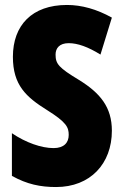

<svg xmlns="http://www.w3.org/2000/svg" viewBox="-20 -744 496 774"><path d="M431 -217C431 -312 384 -369 298 -422C217 -471 204 -486 204 -524C204 -550 220 -570 257 -570C293 -570 335 -555 385 -524L431 -673C370 -707 309 -724 250 -724C109 -724 32 -642 32 -515C32 -401 85 -353 170 -300C248 -251 257 -231 257 -200C257 -169 238 -147 196 -147C147 -147 84 -169 28 -207V-35C89 -1 143 10 206 10C344 10 431 -84 431 -217Z"/></svg>

Font: Noto Sans Bengali ExtraCondensed Black
Style: Regular
Weight: 900
Width: 2
Designer: Joana Ranito - Universal Thirst; Jelle Bosma - Monotype Design Team
Foundry: Universal Thirst ehf.
Version: Version 3.000